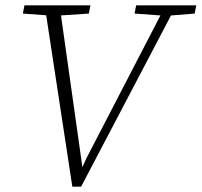

<svg xmlns="http://www.w3.org/2000/svg" viewBox="-20 -694 758 722"><path d="M66 -643 72 -674H320L314 -643L193 -635H175ZM252 8 148 -674H204L293 -43H280L304 -97L603 -674H643L285 8ZM486 -643 492 -674H718L712 -643L613 -635H597Z"/></svg>

Font: Source Serif 4 18pt Light
Style: Italic
Weight: 300
Italic angle: -12°
Designer: Frank Grießhammer
Foundry: Adobe Systems Incorporated
Version: Version 4.004;hotconv 1.0.116;makeotfexe 2.5.65601